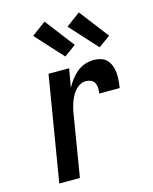

<svg xmlns="http://www.w3.org/2000/svg" viewBox="-115 -842 730 918"><g transform="rotate(-15 250.0 -383.0)"><path d="M63 0 149 -520H251L235 -428Q246 -448 260 -466.5Q274 -485 292 -499.5Q310 -514 331.5 -521Q353 -528 375 -528Q393 -528 410.5 -522.5Q428 -517 439.5 -504Q451 -491 457 -474.5Q463 -458 464.5 -440Q466 -422 464.5 -403.5Q463 -385 460 -366H359Q361 -380 360.5 -393.5Q360 -407 354.5 -418Q349 -429 337 -434.5Q325 -440 312 -440Q297 -440 282.5 -432Q268 -424 257.5 -411.5Q247 -399 240 -385Q233 -371 228 -356.5Q223 -342 219.5 -327Q216 -312 214 -297L165 0ZM418 -579 295 -714 365 -766 476 -621ZM248 -579 125 -714 195 -766 306 -621Z"/></g></svg>

Font: Iosevka SS04 Semibold Oblique
Style: Regular
Weight: 600
Italic angle: -9°
Monospace: yes
Designer: Belleve Invis
Foundry: Belleve Invis
Version: Version 19.0.0; ttfautohint (v1.8.4)